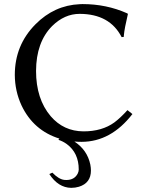

<svg xmlns="http://www.w3.org/2000/svg" viewBox="-20 -678 717 931"><path d="M219.2 166 233.9 159.2Q265.1 191.4 292 194.3Q296.9 194.8 301.8 194.8Q340.8 194.8 356.9 163.6Q361.8 153.3 361.8 144Q361.8 63.5 303.7 20.5Q284.7 6.8 263.2 0L268.1 -5.9Q142.1 -45.4 84.5 -166.5Q52.2 -236.3 51.8 -314.9Q51.8 -459 151.9 -560.1Q243.2 -652.3 366.7 -657.7Q374 -658.2 379.9 -658.2Q496.1 -658.2 595.7 -613.8Q597.7 -612.8 598.1 -612.8L600.1 -609.9Q583.5 -539.6 580.6 -506.8Q580.1 -502.4 580.1 -499L569.8 -498Q512.2 -610.4 366.2 -610.8Q293 -610.8 232.9 -551.8Q155.3 -473.6 154.8 -334Q154.8 -198.7 225.6 -114.7Q288.6 -41.5 384.8 -41Q475.1 -41 534.7 -84.5Q564 -106.4 598.1 -144L622.1 -125Q518.1 9.3 376 9.8Q357.4 9.8 340.8 8.3Q403.3 49.3 418 120.1Q420.9 135.3 420.9 148.9Q420.9 209.5 362.8 227.5Q344.7 232.9 325.2 232.9Q262.2 231.9 219.2 166Z"/></svg>

Font: Linux Biolinum Capitals O
Style: Small Caps
Weight: 400
Designer: Philipp H. Poll
Foundry: Philipp H. Poll
Version: Version 1.0.4